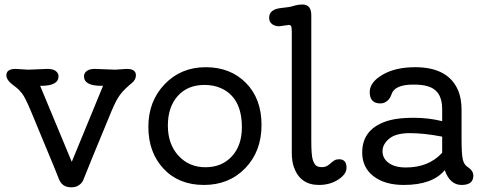

<svg xmlns="http://www.w3.org/2000/svg" viewBox="-20 -798 2120 836"><path d="M532.2 -498Q571.8 -498 571.8 -470.2Q571.8 -451.2 554.7 -437Q520 -408.7 502.7 -385.3Q485.4 -361.8 465.8 -314.9Q357.4 -53.2 342.8 -14.6Q338.4 -2.4 324.7 7.6Q311 17.6 290 17.6Q250 17.6 236.3 -19Q229.5 -37.6 215.8 -70.3L114.3 -314.9Q89.8 -373.5 76.2 -390.9Q62.5 -408.2 52.7 -415.5L30.8 -432.6Q7.8 -451.2 7.8 -470.2Q7.8 -498 47.9 -498L102.5 -494.6L187 -498Q210.4 -498 222.7 -488.8Q234.9 -479.5 234.9 -465.8Q234.9 -424.3 158.7 -424.3H154.8L292.5 -93.3L428.7 -424.3H421.4Q345.7 -424.3 345.7 -465.8Q345.7 -479.5 357.7 -488.8Q369.6 -498 393.1 -498L481 -494.6Z M1033.2 -243.7Q1033.2 -375 939.9 -415Q909.2 -428.2 870.6 -428.2Q796.9 -428.2 753.9 -380.1Q710.9 -332 710.9 -251.2Q710.9 -170.4 757.1 -120.1Q803.2 -69.8 874.5 -69.8Q945.8 -69.8 989.5 -117.2Q1033.2 -164.6 1033.2 -243.7ZM626 -245.8Q626 -357.4 697 -431.4Q768.1 -505.4 875.7 -505.4Q983.4 -505.4 1051 -436.8Q1118.7 -368.2 1118.7 -253.7Q1118.7 -139.2 1048.1 -65.9Q977.5 7.3 867.9 7.3Q758.3 7.3 692.1 -63.5Q626 -134.3 626 -245.8Z M1457 -104.5Q1488.8 -104.5 1488.8 -67.4Q1488.8 -39.6 1452.9 -16.1Q1417 7.3 1368.7 7.3Q1287.1 7.3 1259.8 -69.8Q1250.5 -96.2 1250.5 -132.3V-660.6Q1250.5 -679.7 1247.3 -684.6Q1244.1 -689.5 1238.3 -689.5L1195.8 -683.6Q1176.8 -683.6 1164.3 -693.4Q1151.9 -703.1 1151.9 -720.7Q1151.9 -757.8 1204.6 -763.2Q1238.8 -766.1 1258.1 -772.2Q1277.3 -778.3 1297.4 -778.3Q1335.4 -778.3 1335.4 -731.4V-188Q1335.4 -119.6 1342.3 -100.8Q1349.1 -82 1357.4 -76.2Q1365.7 -70.3 1383.1 -70.3Q1400.4 -70.3 1414.3 -82.5Q1428.2 -94.7 1436 -99.6Q1443.8 -104.5 1457 -104.5Z M1905.3 -203.1Q1826.2 -218.3 1764.9 -218.3Q1703.6 -218.3 1674.6 -194.1Q1645.5 -169.9 1645.5 -139.2Q1645.5 -108.4 1672.4 -88.6Q1699.2 -68.8 1747.6 -68.8Q1846.7 -68.8 1905.3 -132.8ZM1916.5 -57.1Q1862.8 7.3 1738.3 7.3Q1655.3 7.3 1606.2 -30.8Q1557.1 -68.8 1557.1 -133.8Q1557.1 -241.7 1676.8 -274.4Q1717.3 -285.2 1781.5 -285.2Q1845.7 -285.2 1905.3 -270.5V-324.2Q1905.3 -404.8 1840.8 -422.9Q1817.9 -429.7 1779.3 -429.7Q1696.8 -429.7 1684.1 -385.7Q1676.3 -362.3 1656.2 -352.1Q1647.5 -347.7 1636.2 -347.7Q1589.8 -347.7 1589.8 -397.5Q1589.8 -439.9 1645.8 -472.7Q1701.7 -505.4 1787.6 -505.4Q1933.1 -505.4 1975.6 -402.3Q1989.7 -367.2 1989.7 -319.3V-192.9Q1989.7 -126.5 1995.1 -103.8Q2000.5 -81.1 2015.1 -71.8Q2041 -55.2 2041 -33.2Q2041 7.3 1990 7.3Q1939 7.3 1916.5 -57.1Z"/></svg>

Font: Oldenburg
Style: Regular
Weight: 400
Designer: Nicole Fally
Foundry: Nicole Fally
Version: Version 1.001